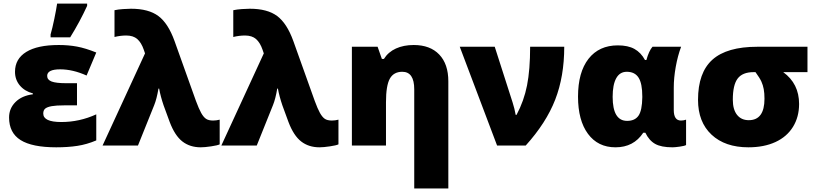

<svg xmlns="http://www.w3.org/2000/svg" viewBox="-20 -815 4567 1075"><path d="M411.1 -349.1V-225.1H338.9Q294.9 -225.1 270 -220.7Q245.1 -216.3 233.6 -207.3Q222.2 -198.2 222.2 -179.2Q222.2 -131.8 323.2 -131.8Q425.3 -131.8 519 -174.8V-28.8Q465.8 -6.3 413.1 1.7Q360.4 9.8 294.9 9.8Q159.7 9.8 95.2 -30.8Q30.8 -71.3 30.8 -157.2Q30.8 -208 66.7 -243.7Q102.5 -279.3 164.1 -287.1V-292Q118.2 -304.2 91.1 -336.4Q64 -368.7 64 -413.1Q64 -485.4 127 -524.2Q189.9 -563 309.1 -563Q363.3 -563 410.9 -554.2Q458.5 -545.4 519 -521L464.8 -392.1Q387.7 -426.8 316.9 -426.8Q244.1 -426.8 244.1 -390.1Q244.1 -368.2 269 -358.6Q293.9 -349.1 351.1 -349.1ZM263.2 -622.1Q272.9 -655.3 284.2 -709.7Q295.4 -764.2 299.8 -794.9H467.8V-782.2Q427.7 -694.3 373 -606H263.2Z M554.2 0 792 -516.1 785.2 -536.1Q771.5 -576.2 748.8 -596.2Q726.1 -616.2 687 -616.2Q654.3 -616.2 621.1 -607.9V-757.8Q640.6 -762.2 668.9 -764.2Q697.3 -766.1 713.4 -766.1Q812 -766.1 866.7 -725.3Q921.4 -684.6 957 -585.9L1077.1 -250Q1093.3 -206.1 1106.2 -182.9Q1119.1 -159.7 1133.3 -149.9Q1147.5 -140.1 1173.3 -140.1Q1191.4 -140.1 1210 -145V-6.8Q1198.7 -1 1162.4 4.4Q1126 9.8 1104 9.8Q1043.5 9.8 1001.2 -22.9Q959 -55.7 930.2 -131.8L896 -225.1Q878.4 -276.9 871.1 -318.8H867.2Q857.4 -260.7 843.3 -226.1L752.4 0Z M1219.2 0 1457 -516.1 1450.2 -536.1Q1436.5 -576.2 1413.8 -596.2Q1391.1 -616.2 1352.1 -616.2Q1319.3 -616.2 1286.1 -607.9V-757.8Q1305.7 -762.2 1334 -764.2Q1362.3 -766.1 1378.4 -766.1Q1477.1 -766.1 1531.7 -725.3Q1586.4 -684.6 1622.1 -585.9L1742.2 -250Q1758.3 -206.1 1771.2 -182.9Q1784.2 -159.7 1798.3 -149.9Q1812.5 -140.1 1838.4 -140.1Q1856.4 -140.1 1875 -145V-6.8Q1863.8 -1 1827.4 4.4Q1791 9.8 1769 9.8Q1708.5 9.8 1666.3 -22.9Q1624 -55.7 1595.2 -131.8L1561 -225.1Q1543.5 -276.9 1536.1 -318.8H1532.2Q1522.5 -260.7 1508.3 -226.1L1417.5 0Z M2299.3 240.2V-314.9Q2299.3 -413.1 2232.4 -413.1Q2184.1 -413.1 2162.6 -374.5Q2141.1 -335.9 2141.1 -242.2V0H1950.2V-553.2H2094.2L2118.2 -484.9H2129.4Q2153.8 -523.9 2197 -543.5Q2240.2 -563 2296.4 -563Q2388.2 -563 2439.2 -509.8Q2490.2 -456.5 2490.2 -359.9V240.2Z M2554.2 -553.2H2750L2850.1 -241.2Q2861.3 -206.5 2867.2 -171.9H2872.1Q2913.6 -249.5 2930.9 -336.9Q2948.2 -424.3 2948.2 -553.2H3139.2Q3139.2 -387.2 3088.6 -257.1Q3038.1 -127 2923.3 0H2763.2Z M3426.3 9.8Q3327.6 9.8 3272 -65.7Q3216.3 -141.1 3216.3 -273.9Q3216.3 -410.6 3275.1 -485.8Q3334 -561 3439.5 -561Q3496.1 -561 3532.2 -541Q3568.4 -521 3591.3 -479H3599.1Q3613.3 -530.3 3633.3 -553.2H3793.5Q3774.4 -502 3763.4 -440.4Q3752.4 -378.9 3752.4 -324.2V-199.2Q3752.4 -140.1 3792.5 -140.1Q3808.1 -140.1 3821.3 -145V-2.9Q3813.5 2 3786.4 5.9Q3759.3 9.8 3745.1 9.8Q3682.1 9.8 3648.2 -9.3Q3614.3 -28.3 3593.3 -71.8H3581.5Q3527.8 9.8 3426.3 9.8ZM3491.2 -138.2Q3534.7 -138.2 3554.9 -167.2Q3575.2 -196.3 3576.2 -270V-274.9Q3576.2 -347.7 3555.2 -380.4Q3534.2 -413.1 3489.3 -413.1Q3450.2 -413.1 3430.2 -377Q3410.2 -340.8 3410.2 -272.9Q3410.2 -138.2 3491.2 -138.2Z M4170.4 9.8Q4039.6 9.8 3963.9 -61Q3888.2 -131.8 3888.2 -255.9Q3888.2 -408.7 3969 -481Q4049.8 -553.2 4220.2 -553.2H4501V-411.1H4365.2Q4454.1 -346.7 4454.1 -232.9Q4454.1 -160.2 4419.9 -104.7Q4385.7 -49.3 4321.8 -19.8Q4257.8 9.8 4170.4 9.8ZM4083 -256.8Q4083 -201.7 4106.7 -171.9Q4130.4 -142.1 4172.4 -142.1Q4260.3 -142.1 4260.3 -262.2Q4260.3 -293.5 4256.1 -315.9Q4252 -338.4 4243.2 -357.9Q4234.4 -377.4 4210 -411.1H4199.2Q4137.2 -411.1 4110.1 -375.2Q4083 -339.4 4083 -256.8Z"/></svg>

Font: OpenSansExtrabold
Style: Regular
Weight: 800
Foundry: Ascender Corporation
Version: Version 1.10